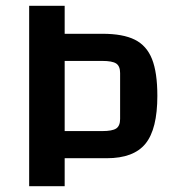

<svg xmlns="http://www.w3.org/2000/svg" viewBox="-20 -645 584 665"><path d="M525 -313Q525 -198 484 -147.5Q443 -97 350 -97H204V0H81V-625H204V-528H335Q406 -528 447 -507.5Q488 -487 506.5 -440.5Q525 -394 525 -313ZM396 -392Q396 -416 382.5 -425Q369 -434 334 -434H204V-191H334Q369 -191 382.5 -200Q396 -209 396 -233Z"/></svg>

Font: Changa Medium
Style: Regular
Weight: 500
Designer: Eduardo Rodriguez Tunni
Foundry: Eduardo Rodriguez Tunni
Version: Version 2.002; ttfautohint (v1.5) -l 8 -r 50 -G 150 -x 14 -H